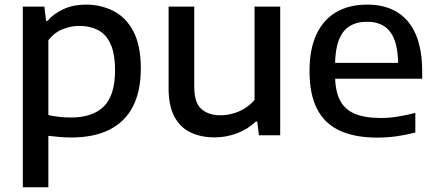

<svg xmlns="http://www.w3.org/2000/svg" viewBox="-20 -572 1846 812"><path d="M76.5 220V-544H167.5L175 -483.5H180.5Q208 -515 249.5 -533.8Q291 -552.5 342.5 -552.5Q406.5 -552.5 459.5 -525.8Q512.5 -499 544 -439.5Q575.5 -380 575.5 -282.5Q575.5 -186 541.8 -121Q508 -56 442.2 -23.2Q376.5 9.5 281 9.5Q255.5 9.5 230.5 7.2Q205.5 5 184.5 2.5V220ZM278.5 -75Q373 -75 419.8 -122.5Q466.5 -170 466.5 -274Q466.5 -345.5 447.2 -386.8Q428 -428 393.8 -445.2Q359.5 -462.5 315.5 -462.5Q280 -462.5 245 -448.5Q210 -434.5 184.5 -402V-85.5Q203.5 -81 228.5 -78Q253.5 -75 278.5 -75Z M887 9Q830 9 786.2 -11.8Q742.5 -32.5 717.8 -78.2Q693 -124 693 -199V-544H801.5V-205Q801.5 -137.5 831.8 -111Q862 -84.5 911.5 -84.5Q936.5 -84.5 962.8 -91.2Q989 -98 1013.2 -112.5Q1037.5 -127 1056.5 -149.5V-544H1165V0H1075L1068 -58H1062Q1027 -25 981.8 -8Q936.5 9 887 9Z M1576 10Q1481 10 1417 -19.5Q1353 -49 1321 -111.2Q1289 -173.5 1289 -271.5Q1289 -364 1318.2 -426.5Q1347.5 -489 1402 -520.8Q1456.5 -552.5 1533.5 -552.5Q1608 -552.5 1660 -520.5Q1712 -488.5 1738.8 -425.5Q1765.5 -362.5 1765.5 -268.5V-239H1341.5V-306H1686.5L1664 -294Q1664 -360.5 1649 -401.5Q1634 -442.5 1604.5 -461.2Q1575 -480 1532 -480Q1489 -480 1458.8 -461.5Q1428.5 -443 1412.8 -402Q1397 -361 1397 -294.5V-256Q1397 -189.5 1417 -149.5Q1437 -109.5 1479.8 -91.2Q1522.5 -73 1591 -73Q1624.5 -73 1661.2 -78.8Q1698 -84.5 1736.5 -94.5V-11.5Q1693 -0.5 1653.8 4.8Q1614.5 10 1576 10Z"/></svg>

Font: Encode Sans SemiExpanded Medium
Style: Regular
Weight: 500
Width: 6
Designer: Multiple Designers
Foundry: Impallari Type
Version: Version 3.002